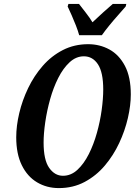

<svg xmlns="http://www.w3.org/2000/svg" viewBox="-20 -951 689 982"><path d="M281 11Q219 11 169.5 -18.5Q120 -48 91.5 -106Q63 -164 63 -249Q63 -307 78.5 -372.5Q94 -438 124 -500.5Q154 -563 198.5 -614Q243 -665 301.5 -695Q360 -725 431 -725Q490 -725 539.5 -698Q589 -671 619 -614Q649 -557 649 -468Q649 -412 634 -347Q619 -282 589.5 -219Q560 -156 516 -104Q472 -52 413 -20.5Q354 11 281 11ZM302 -52Q343 -52 376 -82.5Q409 -113 434 -162.5Q459 -212 475.5 -271Q492 -330 500 -388.5Q508 -447 508 -493Q508 -581 481 -622Q454 -663 409 -663Q369 -663 336 -632.5Q303 -602 278 -552.5Q253 -503 236.5 -444Q220 -385 211.5 -326.5Q203 -268 203 -222Q203 -133 231.5 -92.5Q260 -52 302 -52ZM385 -771Q379 -793 368.5 -820Q358 -847 346.5 -873Q335 -899 326 -918L330 -931H384Q397 -914 418.5 -886.5Q440 -859 453 -837Q476 -859 507 -887Q538 -915 557 -931H626L623 -918Q607 -899 584.5 -874Q562 -849 540 -822Q518 -795 501 -771Z"/></svg>

Font: Noto Serif ExtraCondensed
Style: Bold Italic
Weight: 700
Width: 2
Italic angle: -12°
Designer: Monotype Design Team
Foundry: Monotype Imaging Inc.
Version: Version 2.013; ttfautohint (v1.8.4.7-5d5b)